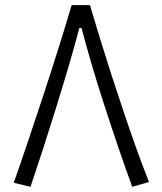

<svg xmlns="http://www.w3.org/2000/svg" viewBox="-20 -718 626 743"><path d="M328.1 -698.2Q343.8 -645 364.5 -577.1Q385.3 -509.3 409.4 -434.3Q433.6 -359.4 459 -283.9Q484.4 -208.5 509.3 -139.2Q534.2 -69.8 556.6 -13.7L491.7 4.9Q466.3 -64 438.5 -145.8Q410.6 -227.5 383.5 -311.3Q356.4 -395 333.7 -472.4Q311 -549.8 295.4 -609.9H287.1Q269 -541 245.4 -460.7Q221.7 -380.4 195.8 -297.1Q169.9 -213.9 144.8 -136.2Q119.6 -58.6 98.1 4.9L33.2 -10.7Q57.1 -78.1 85.4 -162.1Q113.8 -246.1 144 -337.9Q174.3 -429.7 203.4 -522Q232.4 -614.3 257.3 -698.2Z"/></svg>

Font: CaskaydiaMono NF Light
Style: Regular
Weight: 300
Designer: Aaron Bell
Foundry: Saja Typeworks
Version: Version 2111.001; ttfautohint (v1.8.4);Nerd Fonts 3.1.1